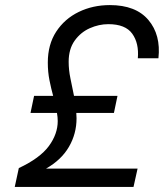

<svg xmlns="http://www.w3.org/2000/svg" viewBox="-20 -735 658 755"><path d="M114 -358H189Q181 -387 174.5 -419.5Q168 -452 168 -489Q168 -560 201 -610.5Q234 -661 289.5 -688Q345 -715 412 -715Q514 -715 563.5 -656.5Q613 -598 603 -506H522Q527 -565 500 -602.5Q473 -640 406 -640Q369 -640 333 -624Q297 -608 273.5 -575Q250 -542 250 -492Q250 -460 257 -426.5Q264 -393 271 -358H442L428 -291H280Q281 -280 281 -270Q281 -209 251 -157.5Q221 -106 161 -72H521L505 0H38L54 -74Q137 -113 172 -160.5Q207 -208 207 -259Q207 -274 204 -291H100Z"/></svg>

Font: Fragment Mono SC
Style: Italic
Weight: 400
Italic angle: -12°
Monospace: yes
Designer: Wei Huang based on Nimbus Sans by URW Studio, based on Helvetica by Max Miedinger.
Foundry: Wei Huang
Version: Version 1.012; ttfautohint (v1.8.4.7-5d5b)